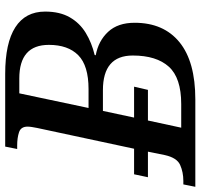

<svg xmlns="http://www.w3.org/2000/svg" viewBox="-58 -718 754 721"><g transform="rotate(-90 318.5 -357.0)"><path d="M-22 0 -13 -45H0Q33 -45 60 -57Q87 -69 97 -114L110 -178H14L25 -230H121L199 -594Q201 -604 202.5 -613.5Q204 -623 204 -630Q204 -655 183 -662Q162 -669 133 -669H120L129 -714H402Q518 -714 577 -676Q636 -638 636 -564Q636 -509 614.5 -471.5Q593 -434 556 -411.5Q519 -389 473 -378L472 -374Q526 -364 560 -327.5Q594 -291 594 -228Q594 -119 521 -59.5Q448 0 306 0ZM345 -401Q433 -401 472 -439.5Q511 -478 511 -550Q511 -661 385 -661H329L274 -401ZM289 -53Q387 -53 429 -99.5Q471 -146 471 -235Q471 -347 341 -347H263L238 -230H354L342 -178H227L200 -53Z"/></g></svg>

Font: Noto Serif Medium
Style: Italic
Weight: 500
Italic angle: -12°
Designer: Monotype Design Team
Foundry: Monotype Imaging Inc.
Version: Version 2.014; ttfautohint (v1.8.4.7-5d5b)